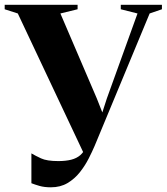

<svg xmlns="http://www.w3.org/2000/svg" viewBox="-38 -763 694 798"><path d="M173.5 15.5Q146.5 15.5 126.5 9.8Q106.5 4 92.5 -1.5V-125.5Q108.5 -116 132.5 -104.8Q156.5 -93.5 204.5 -93.5Q235 -93.5 257.8 -99.2Q280.5 -105 295.8 -118.2Q311 -131.5 319 -153L316 -113L36 -707L-18.5 -724.5V-743H284.5V-724.5L213 -707L364.5 -353.5L393.5 -280L378.5 -268.5L406 -353.5L533.5 -707L464 -724.5V-743H635V-724.5L584 -707L355.5 -157Q345.5 -133.5 330.5 -104Q315.5 -74.5 294 -47.2Q272.5 -20 242.8 -2.2Q213 15.5 173.5 15.5Z"/></svg>

Font: Merriweather 144pt
Style: Bold
Weight: 700
Version: Version 2.100